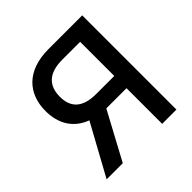

<svg xmlns="http://www.w3.org/2000/svg" viewBox="-186 -887 1048 1048"><g transform="rotate(-45 337.5 -363.5)"><path d="M595.5 0V-727.3H335.9C167.3 -727.3 84.5 -633.2 84.5 -499.3C84.5 -401.6 128.9 -327.4 218 -294.4L56.8 0H181.5L329.5 -275.2H336.3H485.4V0ZM195 -499.3C195 -581.7 239.7 -633.2 347.7 -633.2H485.4V-369.7H346.6C239.7 -369.7 195 -417.3 195 -499.3Z"/></g></svg>

Font: Magic Ui Pro Medium
Style: Regular
Weight: 500
Designer: Stefan Endress, Andreas Faust
Version: Version 1.000;FEAKit 1.0